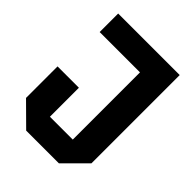

<svg xmlns="http://www.w3.org/2000/svg" viewBox="-202 -804 909 909"><g transform="rotate(45 252.5 -350.0)"><path d="M25 -109V-320H168V-126H321V-576H51V-700H463V-109L354 0H135Z"/></g></svg>

Font: Tektur SemiCondensed SemiBold
Style: Regular
Weight: 600
Width: 4
Designer: Adam Jagosz
Foundry: Adam Jagosz
Version: Version 1.005;gftools[0.9.30]